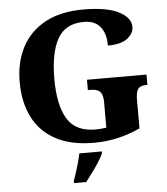

<svg xmlns="http://www.w3.org/2000/svg" viewBox="-61 -778 915 1054"><g transform="rotate(-5 396.0 -251.5)"><path d="M433 10Q305 10 221 -36Q137 -82 96 -164.5Q55 -247 55 -358Q55 -466 98 -548.5Q141 -631 226 -677.5Q311 -724 437 -724Q567 -724 632.5 -690Q698 -656 698 -606Q698 -570 663 -542.5Q628 -515 555 -515Q555 -582 524.5 -619Q494 -656 435 -656Q332 -656 289 -578.5Q246 -501 246 -358Q246 -215 291.5 -138.5Q337 -62 447 -62Q476 -62 507 -67V-209Q507 -247 492 -264Q477 -281 441 -281H424V-338H752V-281H744Q712 -281 700 -263.5Q688 -246 688 -205V-47Q627 -19 564.5 -4.5Q502 10 433 10ZM304 208Q311 189 319.5 162.5Q328 136 335.5 109Q343 82 347 61H471V71Q462 92 445 118.5Q428 145 408 172Q388 199 371 221H304Z"/></g></svg>

Font: Noto Serif Telugu ExtraBold
Style: Regular
Weight: 800
Designer: Jelle Bosma - Monotype Design Team
Foundry: Monotype Imaging Inc.
Version: Version 2.005; ttfautohint (v1.8.4.7-5d5b)